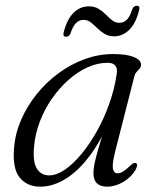

<svg xmlns="http://www.w3.org/2000/svg" viewBox="-20 -654 560 682"><path d="M388.5 -113.5Q378 -70.5 381.2 -54.5Q384.5 -38.5 397 -38.5Q407 -38.5 417 -44.5Q427 -50.5 442.5 -65.5Q449.5 -72 454 -74.2Q458.5 -76.5 463 -74.5Q467.5 -72.5 467 -66.8Q466.5 -61 462.5 -52.5Q446.5 -24.5 418 -7.8Q389.5 9 360.5 9Q337 9 324.5 -2.8Q312 -14.5 312 -38.5Q312 -50 314.2 -64Q316.5 -78 322.5 -101Q328.5 -124 339.8 -160.5Q351 -197 368.5 -253L376.5 -243.5Q344 -162.5 302.8 -106Q261.5 -49.5 215.5 -20.2Q169.5 9 123 9Q76 9 49.8 -23.5Q23.5 -56 30 -129Q34 -180 55.2 -228.8Q76.5 -277.5 110.5 -319.8Q144.5 -362 188 -394Q231.5 -426 281 -444Q330.5 -462 382 -462Q415 -462 437 -457Q459 -452 470.2 -443.2Q481.5 -434.5 481 -423.5Q480.5 -415.5 475.5 -409.8Q470.5 -404 465 -398.2Q459.5 -392.5 457.5 -384ZM101 -134Q96 -78 111.2 -54.5Q126.5 -31 155 -31Q180.5 -31 210 -51Q239.5 -71 269 -106.5Q298.5 -142 324 -187.5Q349.5 -233 368 -285Q386.5 -337 394.5 -390.5Q398 -412 389.2 -421.5Q380.5 -431 362.5 -431Q326.5 -431 290.8 -414.8Q255 -398.5 222.8 -369.8Q190.5 -341 164.2 -303.2Q138 -265.5 121.5 -222.2Q105 -179 101 -134ZM385.5 -525Q365.5 -525 351 -534Q336.5 -543 325 -554.5Q313.5 -566 302.2 -574.8Q291 -583.5 276.5 -583.5Q261 -583.5 249.8 -571.8Q238.5 -560 231 -537Q226.5 -523.5 214.5 -523.5Q202 -523.5 206.5 -540.5Q218.5 -586.5 241.8 -609Q265 -631.5 295.5 -631.5Q315.5 -631.5 330 -622.8Q344.5 -614 355.8 -602.5Q367 -591 378.2 -582Q389.5 -573 404.5 -573Q420.5 -573 431.5 -585Q442.5 -597 449.5 -620.5Q454 -633.5 466.5 -633.5Q478.5 -633.5 474 -617Q462.5 -571 439 -548Q415.5 -525 385.5 -525Z"/></svg>

Font: Fraunces Light
Style: Italic
Weight: 300
Italic angle: -16°
Version: Version 1.000;[b76b70a41]